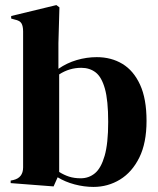

<svg xmlns="http://www.w3.org/2000/svg" viewBox="-20 -721 621 756"><path d="M191 13 22 0V-10L32 -12Q71 -21 71 -62V-597Q71 -618 64.5 -629Q58 -640 38 -644L24 -648V-658L202 -701L214 -692L210 -551V-450Q243 -473 282 -484.5Q321 -496 361 -496Q418 -496 462 -469.5Q506 -443 531.5 -387.5Q557 -332 557 -245Q557 -158 528.5 -100.5Q500 -43 452.5 -14Q405 15 348 15Q311 15 273.5 5Q236 -5 207 -23ZM298 -19Q330 -19 354 -39Q378 -59 392 -107.5Q406 -156 406 -241Q406 -326 393 -372Q380 -418 356.5 -436Q333 -454 300 -454Q253 -454 213 -428V-44Q232 -32 252 -25.5Q272 -19 298 -19Z"/></svg>

Font: DM Serif Display
Style: Regular
Weight: 400
Designer: Colophon Foundry, Frank Grießhammer
Foundry: Colophon Foundry
Version: Version 5.200; ttfautohint (v1.8.3)